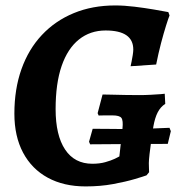

<svg xmlns="http://www.w3.org/2000/svg" viewBox="-20 -673 679 705"><path d="M294.4 11.5Q214.1 11.5 155.4 -20.5Q96.6 -52.5 64.7 -112.5Q32.8 -172.5 32.8 -255.7Q32.8 -346 58.8 -419.1Q84.8 -492.3 133.7 -544.4Q182.6 -596.6 250.9 -624.8Q319.1 -653 403 -653Q435.8 -653 473.8 -648.4Q511.7 -643.8 545.4 -638Q579.2 -632.2 598.1 -628.6L602.5 -616.3Q598.4 -606.4 589.8 -579.2Q581.2 -552 571.3 -514.5Q561.5 -477 553.4 -436.1L459.5 -429.8Q460.9 -435.2 463.1 -446.6Q465.3 -458 467.4 -470.7Q469.4 -483.3 469.4 -491.1Q469.4 -561.1 367.7 -561.1Q311.4 -561.1 269.9 -528Q228.4 -494.8 206.3 -430.7Q184.2 -366.5 184.2 -272.5Q184.2 -176.3 219 -124Q253.7 -71.7 319.3 -71.7Q345.8 -71.7 366.8 -77.6Q387.8 -83.5 401.7 -90.1Q415.6 -96.8 418.3 -98.6L429.7 -201.2Q432.8 -230.6 425.8 -240Q418.8 -249.3 393 -249.3Q384.3 -249.3 372.8 -249.3Q361.3 -249.3 352.4 -249.1Q343.6 -248.8 342.2 -248.8L338.5 -257.4L356.6 -326Q366.5 -326 389 -325.4Q411.5 -324.9 439.3 -324.3Q467.2 -323.8 490.6 -323.8Q512.1 -323.8 533.8 -325Q555.5 -326.3 570.2 -327.3Q584.9 -328.3 584.9 -328.8L586.8 -291.7Q569.2 -280.3 559 -260.3Q548.8 -240.4 543.2 -209Q539.8 -188.3 535.9 -160.3Q532 -132.4 529.2 -108.2Q526.5 -83.9 526.5 -74.4Q526.5 -65.5 527 -54.5Q527.5 -43.5 527.5 -40.7L517.9 -29.1Q507.1 -25.1 474.4 -15.4Q441.7 -5.7 395.2 2.9Q348.6 11.5 294.4 11.5ZM311 -143.1 306.9 -152.5 320.3 -200.1Q343.4 -200.1 371.2 -199.8Q399 -199.6 424.6 -199.3Q450.2 -199.1 465.3 -199.1Q487.1 -199.1 525.5 -200.6Q563.9 -202.1 602.3 -203.7L607.3 -191.5L596 -144.7L449.4 -144.1Q423.8 -144.1 383.1 -143.6Q342.4 -143.1 311 -143.1Z"/></svg>

Font: Alegreya
Style: Italic
Weight: 400
Italic angle: -7°
Designer: Juan Pablo del Peral
Foundry: Huerta Tipografica
Version: Version 2.009